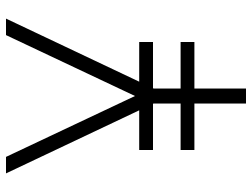

<svg xmlns="http://www.w3.org/2000/svg" viewBox="-120 -720 840 640"><g transform="rotate(-90 300.0 -400.0)"><path d="M275 0V-308L42 -800H97L300 -370L503 -800H558L325 -308V0ZM120 -172V-218H480V-172ZM120 -310V-356H480V-310Z"/></g></svg>

Font: Victor Mono Thin
Style: Regular
Weight: 100
Monospace: yes
Designer: Rune Bjørnerås
Version: Version 1.561;gftools[0.9.30]